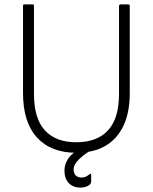

<svg xmlns="http://www.w3.org/2000/svg" viewBox="-20 -687 697 876"><path d="M328 10Q212 10 148.5 -60Q85 -130 85 -262V-660Q85 -667 90 -667H131Q135 -667 135 -660V-258Q135 -147 184.5 -92.5Q234 -38 328 -38Q423 -38 473 -92.5Q523 -147 523 -258V-660Q523 -667 532 -667H564Q572 -667 572 -660V-262Q572 -173 543 -112.5Q514 -52 460 -21Q406 10 328 10ZM347 169Q314 169 294 148.5Q274 128 274 90Q274 66 289 40Q301 20 325 5Q334 -3 348 -1H385Q393 -1 387 3Q359 22 342 38Q316 63 316 85Q316 105 326 114Q336 123 351 123Q370 123 383 112Q385 110 387 109Q395 102 396 111V140Q396 153 383 160Q379 162 375 164Q363 169 347 169Z"/></svg>

Font: Vivano Light
Style: Regular
Weight: 300
Designer: Joe Prince, Josias Burgherr
Version: Version 2.064;September 19, 2022;FontCreator 14.0.0.2877 64-